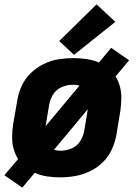

<svg xmlns="http://www.w3.org/2000/svg" viewBox="-30 -804 626 879"><path d="M72 55 129 -13Q155 -1 185 3.5Q215 8 245 8Q279 8 313.5 2Q348 -4 381 -19.5Q414 -35 440.5 -61Q467 -87 482 -120Q497 -153 503 -187L521 -297Q525 -325 525.5 -352.5Q526 -380 519.5 -406Q513 -432 499 -454L561 -528L479 -585L423 -518Q396 -529 366 -533.5Q336 -538 306 -538Q272 -538 237.5 -532.5Q203 -527 170 -511Q137 -495 110.5 -469Q84 -443 69 -410Q54 -377 49 -344L30 -234Q26 -206 25.5 -178Q25 -150 32 -124Q39 -98 53 -76L-10 -2ZM179 -227 195 -324Q199 -349 213.5 -372Q228 -395 253 -405.5Q278 -416 304 -416Q312 -416 319.5 -415Q327 -414 334 -412ZM248 -114Q240 -114 232 -115Q224 -116 217 -118L372 -304L356 -207Q352 -182 337.5 -158.5Q323 -135 298 -124.5Q273 -114 248 -114ZM309 -553 498 -704 412 -784 241 -616Z"/></svg>

Font: Iosevka Sparkle Heavy
Style: Italic
Weight: 900
Italic angle: -9°
Designer: Belleve Invis
Foundry: Belleve Invis
Version: Version 4.5.0; ttfautohint (v1.8.3)